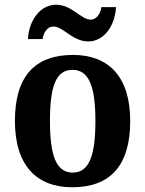

<svg xmlns="http://www.w3.org/2000/svg" viewBox="-20 -781 613 811"><path d="M353 -606C419 -606 466 -672 470 -751H408C405 -724 388 -698 363 -698C323 -698 283 -761 217 -761C150 -761 102 -695 98 -616H160C164 -643 179 -669 206 -669C247 -669 286 -606 353 -606ZM285 10C446 10 530 -82 530 -270C530 -458 438 -549 288 -549C127 -549 43 -458 43 -270C43 -82 135 10 285 10ZM287 -52C216 -52 191 -127 191 -270C191 -413 215 -486 286 -486C357 -486 383 -413 383 -270C383 -127 358 -52 287 -52Z"/></svg>

Font: Noto Serif Hebrew SemiCondensed
Style: Bold
Weight: 700
Width: 4
Designer: Monotype Design Team
Foundry: Monotype Imaging Inc.
Version: Version 2.004